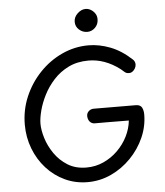

<svg xmlns="http://www.w3.org/2000/svg" viewBox="-64 -1050 966 1126"><g transform="rotate(-5 419.0 -487.5)"><path d="M733 -674Q739 -669 742.5 -661Q746 -653 746 -645Q746 -633 740 -622Q734 -611 724.5 -604Q715 -597 703 -597Q687 -597 676.5 -607Q666 -617 657 -624Q612 -658 566 -674.5Q520 -691 473 -691Q406 -691 355 -666Q304 -641 267 -600.5Q230 -560 206.5 -513.5Q183 -467 171.5 -422.5Q160 -378 160 -346Q160 -309 174.5 -261.5Q189 -214 219.5 -169.5Q250 -125 296.5 -96Q343 -67 407 -67Q461 -67 508 -88.5Q555 -110 591.5 -146Q628 -182 650.5 -227Q673 -272 678 -320Q645 -320 612 -320.5Q579 -321 545.5 -321Q512 -321 479 -321Q460 -321 449 -333.5Q438 -346 437 -365Q436 -383 448.5 -395Q461 -407 479 -407Q541 -407 603.5 -406.5Q666 -406 728 -406Q754 -405 762.5 -388Q771 -371 771 -348Q771 -278 742 -212.5Q713 -147 662 -94.5Q611 -42 545.5 -11.5Q480 19 407 19Q335 19 273 -10Q211 -39 165 -90Q119 -141 93.5 -207.5Q68 -274 68 -348Q68 -435 101 -512.5Q134 -590 191.5 -650.5Q249 -711 323.5 -745.5Q398 -780 480 -780Q543 -780 608 -755Q673 -730 733 -674ZM481 -859Q454 -859 433 -877.5Q412 -896 412 -924Q412 -952 434.5 -973Q457 -994 482 -994Q498 -994 512.5 -985.5Q527 -977 537 -962.5Q547 -948 547 -928Q547 -898 527 -878.5Q507 -859 481 -859Z"/></g></svg>

Font: Playpen Sans Thai
Style: Regular
Weight: 400
Designer: Sirin Gunkloy, Laura Meseguer, Veronika Burian, José Scaglione
Foundry: TypeTogether
Version: Version 2.000